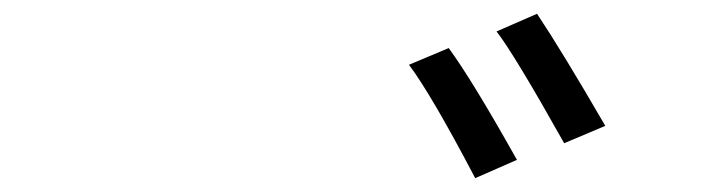

<svg xmlns="http://www.w3.org/2000/svg" viewBox="-20 -783 1040 276"><path d="M625 -713.9Q658.2 -668.9 723.1 -553.2L663.1 -526.9Q600.1 -647 567.9 -689.9ZM752 -763.2Q788.1 -709 850.1 -602.1L791 -577.1Q719.2 -705.1 693.8 -737.8Z"/></svg>

Font: Black Ops One [rus by aLiNcE]
Style: Regular
Weight: 400
Designer: James Grieshaber
Foundry: James Grieshaber
Version: Version 1.002;May 25, 2024;FontCreator 13.0.0.2680 64-bit